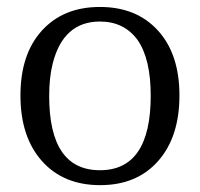

<svg xmlns="http://www.w3.org/2000/svg" viewBox="-20 -519 575 552"><path d="M121.4 -242.9Q121.4 -29.6 267.3 -29.6Q413.3 -29.6 413.3 -243.9Q413.3 -350 375.5 -404.1Q336.7 -457.1 267.3 -457.1Q162.2 -457.1 131.6 -336.7Q121.4 -296.9 121.4 -242.9ZM434.2 -431.1Q495.9 -363.3 495.9 -244.4Q495.9 -125.5 434.7 -56.1Q373.5 13.3 267.9 13.3Q162.2 13.3 100.5 -56.1Q38.8 -125.5 38.8 -244.4Q38.8 -363.3 100.5 -431.1Q162.2 -499 267.3 -499Q372.4 -499 434.2 -431.1Z"/></svg>

Font: Suravaram
Style: Regular
Weight: 400
Designer: Purushoth Kumar Guthula
Foundry: SiliconAndhra, USA.
Version: Version 1.0.4; ttfautohint (v1.2.42-39fb)